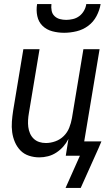

<svg xmlns="http://www.w3.org/2000/svg" viewBox="-20 -760 540 937"><path d="M293 -600Q263 -600 235 -607.5Q207 -615 187.5 -634Q168 -653 162 -681.5Q156 -710 161 -740H231Q229 -724 232 -708Q235 -692 246 -681.5Q257 -671 272 -667Q287 -663 303 -663Q319 -663 336 -667Q353 -671 367 -681.5Q381 -692 390 -708Q399 -724 401 -740H471Q466 -710 451 -681.5Q436 -653 410.5 -634Q385 -615 354 -607.5Q323 -600 293 -600ZM300 157 370 0H301L314 -82Q304 -62 289 -45Q274 -28 255 -15.5Q236 -3 214.5 2.5Q193 8 172 8Q146 8 121.5 0Q97 -8 80 -25.5Q63 -43 53 -66Q43 -89 39.5 -114.5Q36 -140 38 -166.5Q40 -193 44 -219L94 -520H173L121 -208Q118 -191 117 -174Q116 -157 118 -140.5Q120 -124 126.5 -109Q133 -94 144.5 -83Q156 -72 171.5 -67Q187 -62 204 -62Q227 -62 250.5 -70.5Q274 -79 291.5 -96.5Q309 -114 318 -137Q327 -160 331 -183L387 -520H466L391 -70H475L461 -37L374 157Z"/></svg>

Font: Iosevka
Style: Italic
Weight: 400
Italic angle: -9°
Monospace: yes
Designer: Belleve Invis
Foundry: Belleve Invis
Version: Version 32.5.0; ttfautohint (v1.8.4)